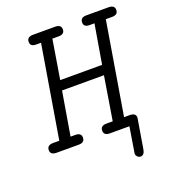

<svg xmlns="http://www.w3.org/2000/svg" viewBox="-140 -716 880 986"><g transform="rotate(-20 299.5 -222.5)"><path d="M26.9 -25.9Q26.9 -52.7 59.1 -53.2H94.2L178.2 -558.1H151.9Q119.6 -558.1 120.1 -584Q120.1 -610.8 153.8 -610.8H274.9Q307.1 -610.8 307.1 -585Q307.1 -558.1 274.9 -558.1H240.2L205.1 -344.2H434.1L470.2 -558.1H443.8Q411.6 -558.1 412.1 -584Q412.1 -610.8 444.8 -610.8H565.9Q599.1 -610.8 599.1 -585Q599.1 -558.1 566.9 -558.1H532.2L448.2 -53.2H479Q512.2 -53.2 512.2 -27.8Q512.2 -25.9 484.9 136.2Q480 166 459 166Q450.2 166 442.6 158.4Q435.1 150.9 435.1 142.1Q435.1 138.2 458 0H350.1Q319.3 0 318.8 -25.9Q318.8 -52.7 351.1 -53.2H386.2L424.8 -291H195.8L155.8 -53.2H182.1Q214.4 -53.2 213.9 -26.9Q213.9 0 181.2 0H60.1Q26.9 0 26.9 -25.9Z"/></g></svg>

Font: CMU Typewriter Text
Style: LightOblique
Weight: 200
Italic angle: -9.46001°
Version: Version 0.7.0